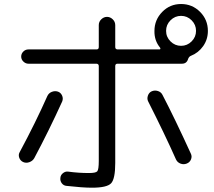

<svg xmlns="http://www.w3.org/2000/svg" viewBox="-20 -875 1040 933"><path d="M808.6 -673.8Q830.1 -652.3 859.9 -652.3Q889.6 -652.3 911.1 -673.8Q932.6 -695.3 932.6 -725.1Q932.6 -754.9 911.1 -776.4Q889.6 -797.9 859.9 -797.9Q830.1 -797.9 808.6 -776.4Q787.1 -754.9 787.1 -725.1Q787.1 -695.3 808.6 -673.8ZM990.2 -724.6Q990.2 -683.6 967.3 -650.9Q944.3 -618.2 907.2 -603.5Q899.4 -600.6 894.5 -589.8Q887.7 -564.5 862.3 -565.4H550.8Q540 -565.4 540 -553.7V-83Q540 -5.9 520 15.6Q500 37.1 426.8 37.1Q380.9 37.1 303.7 28.3Q289.1 27.3 280.3 15.6Q271.5 3.9 273.4 -10.7Q274.4 -24.4 286.1 -33.7Q297.9 -43 311.5 -41Q361.3 -34.2 412.1 -34.2Q445.3 -34.2 452.6 -42.5Q460 -50.8 460 -92.8V-553.7Q460 -564.5 449.2 -565.4H118.2Q104.5 -565.4 93.8 -575.7Q83 -585.9 83 -600.1Q83 -614.3 93.3 -624.5Q103.5 -634.8 118.2 -634.8H449.2Q460 -634.8 460 -646.5V-752.9Q460 -769.5 472.2 -781.2Q484.4 -793 500 -793Q515.6 -793 527.8 -781.2Q540 -769.5 540 -752.9V-646.5Q540 -635.7 550.8 -634.8H754.9Q758.8 -634.8 759.3 -637.7Q759.8 -640.6 757.8 -643.6Q729.5 -677.7 730.5 -724.6Q730.5 -778.3 768.1 -816.9Q805.7 -855.5 859.9 -855.5Q914.1 -855.5 952.1 -817.4Q990.2 -779.3 990.2 -724.6ZM91.8 -87.9Q78.1 -94.7 73.2 -109.4Q68.4 -124 76.2 -136.7Q153.3 -280.3 210 -408.2Q216.8 -422.9 231.9 -428.7Q247.1 -434.6 261.7 -429.7Q275.4 -424.8 281.7 -410.6Q288.1 -396.5 282.2 -381.8Q217.8 -240.2 146.5 -106.4Q138.7 -92.8 122.6 -86.9Q106.4 -81.1 91.8 -87.9ZM835 -100.6Q780.3 -223.6 700.2 -381.8Q693.4 -394.5 698.7 -410.2Q704.1 -425.8 717.8 -431.6Q732.4 -437.5 747.6 -432.6Q762.7 -427.7 769.5 -414.1Q829.1 -299.8 907.2 -128.9Q914.1 -115.2 908.2 -100.6Q902.3 -85.9 887.2 -80.1Q872.1 -74.2 856.9 -80.1Q841.8 -85.9 835 -100.6Z"/></svg>

Font: Rounded-X Mgen+ 1m regular
Style: Regular
Weight: 400
Designer: [Source Han Sans]
Ryoko NISHIZUKA  (kana & ideographs); Paul D. Hunt (Latin, Greek & Cyrillic); Wenlong ZHANG  (bopomofo
Version: Version 1.059.20150602